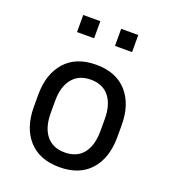

<svg xmlns="http://www.w3.org/2000/svg" viewBox="-132 -802 804 908"><g transform="rotate(20 270.5 -347.5)"><path d="M480 -278V-218Q480 -112 425.5 -51Q371 10 270 10Q170 10 115 -51Q60 -112 60 -218V-278Q60 -382 114.5 -443.5Q169 -505 270 -505Q371 -505 425.5 -443.5Q480 -382 480 -278ZM395 -278Q395 -349 363 -389.5Q331 -430 270 -430Q210 -430 177.5 -389.5Q145 -349 145 -278V-218Q145 -144 177.5 -104Q210 -64 270 -64Q331 -64 363 -104Q395 -144 395 -218ZM217 -619H131V-705H217ZM408 -619H322V-705H408Z"/></g></svg>

Font: Inria Sans
Style: Regular
Weight: 400
Designer: Black Foundry Team
Foundry: Black Foundry
Version: Version 1.2; ttfautohint (v1.8.3)